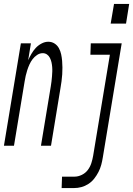

<svg xmlns="http://www.w3.org/2000/svg" viewBox="-55 -740 676 975"><path d="M585 -620H507L524 -720H601ZM-35 0 51 -520H102L88 -434Q95 -450 104.5 -466.5Q114 -483 126.5 -496.5Q139 -510 156 -519Q173 -528 190 -528Q208 -528 222 -519Q236 -510 244 -495.5Q252 -481 255.5 -464.5Q259 -448 260.5 -431Q262 -414 262 -397Q262 -380 261 -362.5Q260 -345 257.5 -327.5Q255 -310 252 -292L204 0H153L203 -302Q205 -314 206.5 -326.5Q208 -339 209 -351.5Q210 -364 210.5 -376Q211 -388 210 -400Q209 -412 206.5 -423.5Q204 -435 198.5 -446Q193 -457 183.5 -463.5Q174 -470 162 -470Q147 -470 133.5 -461Q120 -452 110.5 -439.5Q101 -427 94.5 -412.5Q88 -398 83.5 -384Q79 -370 75.5 -355Q72 -340 70 -326L16 0ZM258 215 260 157H324Q342 157 360.5 148Q379 139 391 123Q403 107 409 88Q415 69 418 51L503 -462H404L406 -520H563L467 60Q464 79 459 97.5Q454 116 445 133.5Q436 151 423.5 167Q411 183 394 194Q377 205 358.5 210Q340 215 321 215Z"/></svg>

Font: Iosevka SS04 Lt Ex Obl
Style: Regular
Weight: 300
Width: 7
Italic angle: -9°
Monospace: yes
Designer: Belleve Invis
Foundry: Belleve Invis
Version: Version 19.0.0; ttfautohint (v1.8.4)